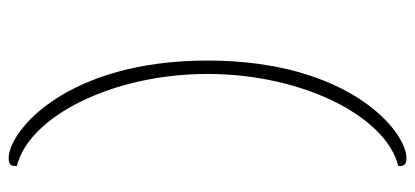

<svg xmlns="http://www.w3.org/2000/svg" viewBox="-278 -510 960 444"><g transform="rotate(-90 202.0 -288.0)"><path d="M58 172C121 172 284 38 284 -288C284 -614 121 -748 58 -748C40 -748 40 -739 40 -729C155 -701 253 -507 253 -288C253 -69 155 125 40 153C40 163 40 172 58 172Z"/></g></svg>

Font: Arima Koshi Thin
Style: Regular
Weight: 250
Designer: Joana Correia and Natanael Gama
Foundry: NDISCOVER
Version: Version 1.019;PS 001.019;hotconv 1.0.88;makeotf.lib2.5.64775